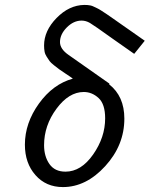

<svg xmlns="http://www.w3.org/2000/svg" viewBox="-20 -741 602 772"><path d="M80.1 -159.2Q80.1 -246.1 136.5 -324.5Q192.9 -402.8 272.9 -424.8Q264.2 -431.6 244.6 -444.3Q225.1 -457 218 -462.4Q210.9 -467.8 197.5 -478.3Q184.1 -488.8 179.4 -495.4Q174.8 -502 168 -512.5Q161.1 -522.9 159.2 -533.9Q157.2 -544.9 157.2 -558.1Q157.2 -617.2 207.5 -668.7Q257.8 -720.2 318.8 -721.2Q326.7 -721.2 332.3 -720.7Q337.9 -720.2 344 -719Q350.1 -717.8 356.9 -714.4Q363.8 -710.9 370.4 -708Q377 -705.1 387.9 -698Q398.9 -690.9 408.4 -684.6Q418 -678.2 436 -665.5Q454.1 -652.8 469 -642.3Q483.9 -631.8 511 -613Q538.1 -594.2 562 -577.1L520 -524.9H519Q483.9 -549.8 432.1 -585.9Q357.9 -639.2 341.6 -648.7Q325.2 -658.2 308.1 -658.2Q275.9 -658.2 248.5 -630.6Q221.2 -603 221.2 -571.8Q221.2 -543.9 255.9 -520L419.9 -404.8L418.9 -401.9Q480 -354 480 -264.2Q480 -157.2 403.1 -73Q326.2 11.2 232.9 11.2Q165 11.2 122.6 -36.9Q80.1 -85 80.1 -159.2ZM157.2 -157.2Q157.2 -112.3 178.7 -81.5Q200.2 -50.8 243.2 -50.8Q306.2 -50.8 354.5 -119.9Q402.8 -189 402.8 -265.1Q402.8 -322.3 376.5 -346.7Q350.1 -371.1 316.9 -371.1Q256.8 -371.1 207 -303.7Q157.2 -236.3 157.2 -157.2Z"/></svg>

Font: CMU Sans Serif
Style: Oblique
Weight: 500
Italic angle: -12°
Version: Version 0.7.0